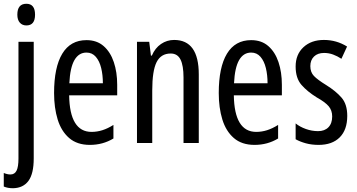

<svg xmlns="http://www.w3.org/2000/svg" viewBox="-33 -759 1895 1019"><path d="M59 -681Q59 -739 107 -739Q153 -739 153 -681Q153 -624 107 -624Q85 -624 72 -639Q59 -654 59 -681ZM36 240Q8 240 -13 231V159Q6 167 22 167Q45 167 55 146.5Q65 126 65 83V-537H146V82Q146 163 118 201Q90 239 36 240Z M426 -546Q481 -546 517 -514.5Q553 -483 571 -429.5Q589 -376 589 -309V-253H334Q337 -59 453 -59Q482 -59 510.5 -68Q539 -77 569 -96V-24Q513 10 444 10Q376 10 334 -26.5Q292 -63 273 -125Q254 -187 254 -265Q254 -402 297.5 -474Q341 -546 426 -546ZM426 -480Q385 -480 362 -440Q339 -400 335 -317H513Q513 -361 504 -398Q495 -435 475.5 -457.5Q456 -480 426 -480Z M891 -547Q1022 -547 1022 -364V0H941V-348Q941 -411 925 -443Q909 -475 873 -475Q821 -475 798 -429Q775 -383 775 -279V0H694V-537H759L768 -464H773Q790 -504 821.5 -525.5Q853 -547 891 -547Z M1300 -546Q1355 -546 1391 -514.5Q1427 -483 1445 -429.5Q1463 -376 1463 -309V-253H1208Q1211 -59 1327 -59Q1356 -59 1384.5 -68Q1413 -77 1443 -96V-24Q1387 10 1318 10Q1250 10 1208 -26.5Q1166 -63 1147 -125Q1128 -187 1128 -265Q1128 -402 1171.5 -474Q1215 -546 1300 -546ZM1300 -480Q1259 -480 1236 -440Q1213 -400 1209 -317H1387Q1387 -361 1378 -398Q1369 -435 1349.5 -457.5Q1330 -480 1300 -480Z M1810 -144Q1810 -70 1770 -30Q1730 10 1658 10Q1621 10 1590 1.5Q1559 -7 1536 -20V-104Q1558 -86 1590 -74.5Q1622 -63 1655 -63Q1690 -63 1710 -83.5Q1730 -104 1730 -141Q1730 -173 1711.5 -195Q1693 -217 1648 -242Q1598 -273 1567 -308.5Q1536 -344 1536 -406Q1536 -470 1577.5 -508.5Q1619 -547 1686 -547Q1753 -547 1809 -512L1779 -447Q1758 -461 1735 -469.5Q1712 -478 1687 -478Q1653 -478 1633.5 -459Q1614 -440 1614 -408Q1614 -376 1633 -356Q1652 -336 1699 -307Q1749 -276 1779.5 -241Q1810 -206 1810 -144Z"/></svg>

Font: Noto Sans Gurmukhi ExtraCondensed
Style: Regular
Weight: 400
Width: 2
Designer: Jelle Bosma - Monotype Design Team
Foundry: Monotype Imaging Inc.
Version: Version 2.004; ttfautohint (v1.8.4.7-5d5b)